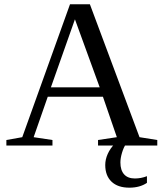

<svg xmlns="http://www.w3.org/2000/svg" viewBox="-20 -680 762 897"><path d="M225.1 -25.9V0H9.8V-25.9L84 -39.1L307.1 -660.2H399.9L631.8 -39.1L714.8 -25.9V0H438V-25.9L525.9 -39.1L460.9 -228H203.1L137.2 -39.1ZM330.1 -589.8 217.8 -272H445.8ZM584.5 196.8Q530.3 196.8 501 168.7Q471.7 140.6 471.7 90.8Q471.7 64.9 483.2 39.3Q494.6 13.7 515.6 -7.8H568.8Q557.6 8.3 550 33.7Q542.5 59.1 542.5 79.1Q542.5 115.2 559.8 134.5Q577.1 153.8 609.9 153.8Q639.2 153.8 666.5 143.1V174.3Q633.3 196.8 584.5 196.8Z"/></svg>

Font: Tinos
Style: Regular
Weight: 400
Designer: Steve Matteson
Foundry: Monotype Imaging Inc.
Version: Version 1.23